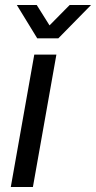

<svg xmlns="http://www.w3.org/2000/svg" viewBox="-20 -743 382 763"><path d="M341.8 -723.1 211.9 -590.8H127.9L46.9 -723.1H126L176.8 -642.1L256.8 -723.1ZM22.9 0 116.2 -525.9H204.1L110.8 0Z"/></svg>

Font: Archivo
Style: Italic
Weight: 400
Italic angle: -10°
Designer: Hector Gatti
Foundry: Omnibus-Type
Version: Version 2.001